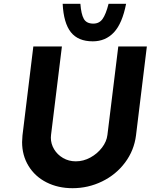

<svg xmlns="http://www.w3.org/2000/svg" viewBox="-20 -980 827 1008"><path d="M247 -257Q247 -225 264 -196.5Q281 -168 311 -150.5Q341 -133 378 -133Q418 -133 454.5 -153Q491 -173 515.5 -205Q540 -237 544 -272L601 -736H751L694 -269Q684 -190 636.5 -126.5Q589 -63 516 -27.5Q443 8 361 8Q285 8 224.5 -22.5Q164 -53 130 -108.5Q96 -164 96 -234Q96 -245 98 -269L155 -736H305L248 -272Q247 -267 247 -257ZM309 -960H402Q406 -906 420 -881Q434 -856 470 -856Q501 -856 518.5 -880.5Q536 -905 550 -960H642Q622 -857 578 -810Q534 -763 467 -763Q390 -763 352 -811Q314 -859 309 -960Z"/></svg>

Font: Josefin Sans
Style: Bold Italic
Weight: 700
Italic angle: -7°
Designer: Santiago Orozco
Foundry: Typemade
Version: Version 2.000